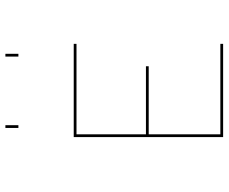

<svg xmlns="http://www.w3.org/2000/svg" viewBox="-86 -830 827 694"><g transform="rotate(-90 327.0 -483.5)"><path d="M515 -100V-90H178V-630H515V-620H188V-369H434V-359H188V-100ZM221 -830H211V-877H221ZM479 -830H469V-877H479Z"/></g></svg>

Font: Bungee Hairline
Style: Regular
Weight: 400
Designer: David Jonathan Ross
Foundry: David Jonathan Ross
Version: Version 1.000;PS 1.0;hotconv 1.0.72;makeotf.lib2.5.5900